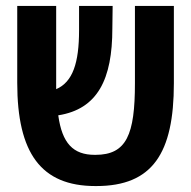

<svg xmlns="http://www.w3.org/2000/svg" viewBox="-20 -620 643 646"><path d="M301 6H304C493 6 565 -104 565 -340V-600H434V-340C434 -167 406 -99 301 -99H299C226 -99 189 -138 176 -232C309 -253 358 -354 358 -524L359 -600H246V-518C246 -409 225 -344 169 -320C169 -327 169 -334 169 -341V-600H38V-341C38 -105 118 6 301 6Z"/></svg>

Font: Noto Sans Hebrew ExtraCondensed SemiBold
Style: Regular
Weight: 600
Width: 2
Designer: Ben Nathan
Foundry: Google LLC
Version: Version 3.001